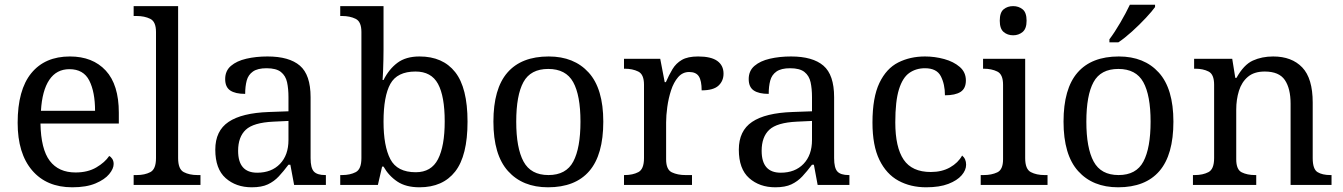

<svg xmlns="http://www.w3.org/2000/svg" viewBox="-20 -786 5707 816"><path d="M287 10Q178 10 116.5 -62Q55 -134 55 -264Q55 -404 113 -475Q171 -546 277 -546Q374 -546 429.5 -486Q485 -426 485 -307V-261H152Q154 -152 191.5 -102.5Q229 -53 301 -53Q353 -53 389.5 -74.5Q426 -96 444 -123Q451 -120 457 -111Q463 -102 463 -89Q463 -69 444 -46Q425 -23 386 -6.5Q347 10 287 10ZM384 -315Q384 -395 359.5 -443.5Q335 -492 275 -492Q220 -492 189.5 -446.5Q159 -401 154 -315Z M548 0V-42H561Q595 -42 619 -54.5Q643 -67 643 -114V-650Q643 -694 618.5 -706Q594 -718 561 -718H548V-760H737V-114Q737 -67 761 -54.5Q785 -42 819 -42H832V0Z M1050 10Q983 10 939 -29Q895 -68 895 -150Q895 -230 951.5 -268Q1008 -306 1123 -310L1206 -313V-373Q1206 -409 1200 -436.5Q1194 -464 1174 -480Q1154 -496 1113 -496Q1075 -496 1055 -482Q1035 -468 1028.5 -443.5Q1022 -419 1022 -387Q980 -387 958.5 -401.5Q937 -416 937 -450Q937 -485 961.5 -506Q986 -527 1027 -536.5Q1068 -546 1117 -546Q1209 -546 1254.5 -507Q1300 -468 1300 -373V-114Q1300 -72 1314 -57Q1328 -42 1362 -42H1365V0H1230L1214 -86H1206Q1185 -58 1165 -36.5Q1145 -15 1118.5 -2.5Q1092 10 1050 10ZM1073 -52Q1134 -52 1170 -89.5Q1206 -127 1206 -191V-272L1142 -269Q1057 -265 1024.5 -234.5Q992 -204 992 -145Q992 -52 1073 -52Z M1763 10Q1705 10 1668.5 -14.5Q1632 -39 1610 -78H1604L1586 0H1426V-42H1434Q1468 -42 1492 -54.5Q1516 -67 1516 -114V-650Q1516 -694 1491.5 -706Q1467 -718 1434 -718H1426V-760H1610V-576Q1610 -559 1609.5 -532.5Q1609 -506 1608 -481.5Q1607 -457 1606 -446H1610Q1633 -492 1669 -519Q1705 -546 1763 -546Q1862 -546 1914.5 -479.5Q1967 -413 1967 -269Q1967 -124 1914.5 -57Q1862 10 1763 10ZM1747 -54Q1813 -54 1841.5 -109.5Q1870 -165 1870 -270Q1870 -377 1841.5 -429.5Q1813 -482 1746 -482Q1668 -482 1639 -429.5Q1610 -377 1610 -269Q1610 -165 1639 -109.5Q1668 -54 1747 -54Z M2309 10Q2201 10 2139 -59Q2077 -128 2077 -269Q2077 -409 2136.5 -477.5Q2196 -546 2312 -546Q2420 -546 2482 -477.5Q2544 -409 2544 -269Q2544 -128 2484.5 -59Q2425 10 2309 10ZM2311 -42Q2386 -42 2416.5 -99.5Q2447 -157 2447 -269Q2447 -381 2416 -437Q2385 -493 2310 -493Q2235 -493 2204.5 -437Q2174 -381 2174 -269Q2174 -157 2205 -99.5Q2236 -42 2311 -42Z M2632 0V-42H2635Q2669 -42 2693 -54.5Q2717 -67 2717 -114V-426Q2717 -470 2692.5 -482Q2668 -494 2635 -494H2632V-536H2786L2805 -437H2810Q2823 -467 2838 -492Q2853 -517 2878 -531.5Q2903 -546 2947 -546Q3002 -546 3028.5 -527Q3055 -508 3055 -473Q3055 -442 3033.5 -422Q3012 -402 2962 -402Q2962 -443 2950 -461.5Q2938 -480 2909 -480Q2881 -480 2862 -458Q2843 -436 2832 -402Q2821 -368 2816 -331.5Q2811 -295 2811 -266V-109Q2811 -65 2835.5 -53.5Q2860 -42 2893 -42H2921V0Z M3275 10Q3208 10 3164 -29Q3120 -68 3120 -150Q3120 -230 3176.5 -268Q3233 -306 3348 -310L3431 -313V-373Q3431 -409 3425 -436.5Q3419 -464 3399 -480Q3379 -496 3338 -496Q3300 -496 3280 -482Q3260 -468 3253.5 -443.5Q3247 -419 3247 -387Q3205 -387 3183.5 -401.5Q3162 -416 3162 -450Q3162 -485 3186.5 -506Q3211 -527 3252 -536.5Q3293 -546 3342 -546Q3434 -546 3479.5 -507Q3525 -468 3525 -373V-114Q3525 -72 3539 -57Q3553 -42 3587 -42H3590V0H3455L3439 -86H3431Q3410 -58 3390 -36.5Q3370 -15 3343.5 -2.5Q3317 10 3275 10ZM3298 -52Q3359 -52 3395 -89.5Q3431 -127 3431 -191V-272L3367 -269Q3282 -265 3249.5 -234.5Q3217 -204 3217 -145Q3217 -52 3298 -52Z M3916 10Q3850 10 3798.5 -18Q3747 -46 3717.5 -106.5Q3688 -167 3688 -265Q3688 -372 3717.5 -433.5Q3747 -495 3797.5 -520.5Q3848 -546 3911 -546Q3953 -546 3993 -535Q4033 -524 4059 -501.5Q4085 -479 4085 -444Q4085 -410 4062.5 -395.5Q4040 -381 3996 -381Q3996 -428 3978.5 -462Q3961 -496 3911 -496Q3873 -496 3844.5 -476Q3816 -456 3800.5 -406Q3785 -356 3785 -266Q3785 -160 3820.5 -107.5Q3856 -55 3936 -55Q3983 -55 4017.5 -74.5Q4052 -94 4069 -125Q4086 -111 4086 -86Q4086 -63 4067 -41Q4048 -19 4010.5 -4.5Q3973 10 3916 10Z M4286 -636Q4262 -636 4245.5 -650Q4229 -664 4229 -698Q4229 -733 4245.5 -746.5Q4262 -760 4286 -760Q4309 -760 4326 -746.5Q4343 -733 4343 -698Q4343 -664 4326 -650Q4309 -636 4286 -636ZM4148 0V-42H4161Q4194 -42 4218.5 -53.5Q4243 -65 4243 -109V-426Q4243 -470 4218.5 -482Q4194 -494 4161 -494H4158V-536H4337V-114Q4337 -67 4361 -54.5Q4385 -42 4419 -42H4432V0Z M4732 10Q4624 10 4562 -59Q4500 -128 4500 -269Q4500 -409 4559.5 -477.5Q4619 -546 4735 -546Q4843 -546 4905 -477.5Q4967 -409 4967 -269Q4967 -128 4907.5 -59Q4848 10 4732 10ZM4734 -42Q4809 -42 4839.5 -99.5Q4870 -157 4870 -269Q4870 -381 4839 -437Q4808 -493 4733 -493Q4658 -493 4627.5 -437Q4597 -381 4597 -269Q4597 -157 4628 -99.5Q4659 -42 4734 -42ZM4695 -619Q4717 -648 4741.5 -690Q4766 -732 4782 -766H4889V-756Q4877 -739 4850 -710Q4823 -681 4791.5 -652.5Q4760 -624 4733 -606H4695Z M5050 0V-42H5058Q5092 -42 5116 -54.5Q5140 -67 5140 -114V-426Q5140 -470 5116.5 -482Q5093 -494 5060 -494H5055V-536H5217L5230 -455H5235Q5266 -511 5304.5 -528.5Q5343 -546 5391 -546Q5470 -546 5514.5 -499.5Q5559 -453 5559 -350V-114Q5559 -67 5579.5 -54.5Q5600 -42 5634 -42H5639V0H5465V-345Q5465 -410 5440.5 -446Q5416 -482 5355 -482Q5310 -482 5283.5 -459.5Q5257 -437 5245.5 -400Q5234 -363 5234 -320V-109Q5234 -65 5257.5 -53.5Q5281 -42 5314 -42H5319V0Z"/></svg>

Font: Noto Serif Khitan Small Script
Style: Regular
Weight: 400
Designer: LIU Zhao, ZHANG Congyu, Kushim JIANG
Foundry: Guyu Beijing Co. Ltd.
Version: Version 1.000; ttfautohint (v1.8.4.7-5d5b)